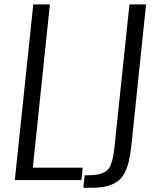

<svg xmlns="http://www.w3.org/2000/svg" viewBox="-20 -830 701 885"><path d="M364.3 35.6 370.1 -22Q399.4 -22 418.5 -23.9Q437.5 -25.9 452.9 -32.5Q468.3 -39.1 476.8 -47.9Q485.4 -56.6 491.9 -74Q498.5 -91.3 502 -111.1Q505.4 -130.9 508.8 -163.1L576.7 -809.6H653.3L585.4 -158.2Q580.6 -115.7 574 -86.9Q567.4 -58.1 554.4 -33.2Q541.5 -8.3 522 5.9Q502.4 20 472.9 27.8Q443.4 35.6 402.3 35.6ZM48.3 0 133.3 -809.6H210L131.3 -57.1H361.3L355.5 0Z"/></svg>

Font: Oswald
Style: Light
Weight: 300
Designer: Vernon Adams
Foundry: Vernon Adams
Version: 3.0; ttfautohint (v0.95.6-bc232) -l 8 -r 50 -G 200 -x 0 -w "